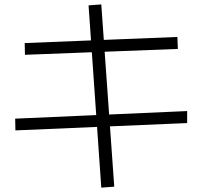

<svg xmlns="http://www.w3.org/2000/svg" viewBox="-20 -820 920 872"><path d="M440 32.2 382.2 -795.6 440 -800 498.9 27.8ZM50 -227.8 48.9 -281.1 830 -315.6V-261.1ZM93.3 -571.1 92.2 -624.4 785.6 -652.2 787.8 -597.8Z"/></svg>

Font: Paperlogy 3 Light
Style: Regular
Weight: 300
Designer: redesigned by Lee Juim, glyphs from Gmarket Sans & Montserrat
Foundry: PT&
Version: Version 1.001